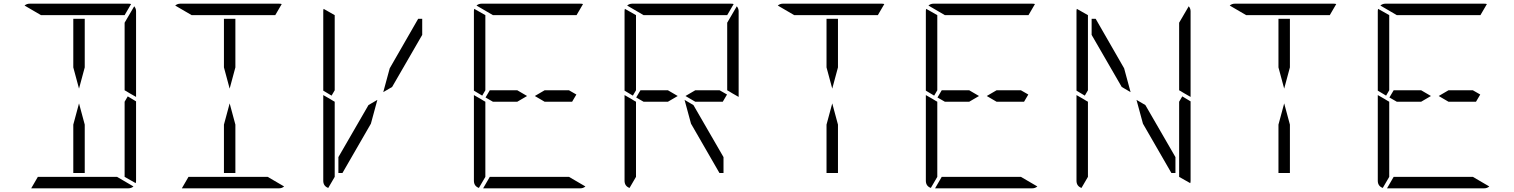

<svg xmlns="http://www.w3.org/2000/svg" viewBox="-20 -1020 8200 1040"><path d="M439 -345V-83H377V-345L408 -460ZM672 -498 717 -471V-41Q717 -32 715 -28L655 -62V-70V-82V-83V-134V-265V-450V-469ZM377 -655V-918H439V-655L408 -540ZM202 -938 113 -990Q125 -1000 140 -1000H408H676Q686 -1000 690 -998L655 -938H625H439H377ZM614 -62 703 -10Q691 0 676 0H408H149L185 -62H191H377H439ZM717 -959V-500V-495L682 -515L664 -526L655 -531V-550V-735V-866V-897L707 -986Q717 -974 717 -959Z M1255 -345V-83H1193V-345L1224 -460ZM1193 -655V-918H1255V-655L1224 -540ZM1018 -938 929 -990Q941 -1000 956 -1000H1224H1492Q1502 -1000 1506 -998L1471 -938H1441H1255H1193ZM1430 -62 1519 -10Q1507 0 1492 0H1224H965L1001 -62H1007H1193H1255Z M2091 -650 2245 -918H2267V-831L2104 -549L2056 -521ZM1776 -502 1731 -529V-959Q1731 -968 1733 -972L1793 -938V-928V-918V-866V-735V-548V-531ZM1758 -2Q1731 -12 1731 -41V-500V-505L1766 -485L1784 -474L1793 -469V-452V-265V-134V-83V-82V-72V-62ZM1835 -83H1813V-169L1976 -451L2024 -479L1989 -350Z M2930 -531H3062L3102 -508L3079 -469H2930L2877 -500ZM2592 -502 2547 -529V-959Q2547 -968 2549 -972L2609 -938V-928V-918V-866V-735V-548V-531ZM2574 -2Q2547 -12 2547 -41V-500V-505L2582 -485L2600 -474L2609 -469V-452V-265V-134V-83V-82V-72V-62ZM2650 -938 2561 -990Q2573 -1000 2588 -1000H2856H3124Q3134 -1000 3138 -998L3103 -938H3073H2887H2825ZM3062 -62 3151 -10Q3139 0 3124 0H2856H2597L2633 -62H2639H2825H2887ZM2782 -469H2650L2610 -492L2633 -531H2782L2835 -500Z M3736 -451 3899 -169V-83H3877L3723 -350L3688 -479ZM3746 -531H3878L3918 -508L3895 -469H3746L3693 -500ZM3408 -502 3363 -529V-959Q3363 -968 3365 -972L3425 -938V-928V-918V-866V-735V-548V-531ZM3390 -2Q3363 -12 3363 -41V-500V-505L3398 -485L3416 -474L3425 -469V-452V-265V-134V-83V-82V-72V-62ZM3466 -938 3377 -990Q3389 -1000 3404 -1000H3672H3940Q3950 -1000 3954 -998L3919 -938H3889H3703H3641ZM3598 -469H3466L3426 -492L3449 -531H3598L3651 -500ZM3981 -959V-500V-495L3946 -515L3928 -526L3919 -531V-550V-735V-866V-897L3971 -986Q3981 -974 3981 -959Z M4519 -345V-83H4457V-345L4488 -460ZM4457 -655V-918H4519V-655L4488 -540ZM4282 -938 4193 -990Q4205 -1000 4220 -1000H4488H4756Q4766 -1000 4770 -998L4735 -938H4705H4519H4457Z M5378 -531H5510L5550 -508L5527 -469H5378L5325 -500ZM5040 -502 4995 -529V-959Q4995 -968 4997 -972L5057 -938V-928V-918V-866V-735V-548V-531ZM5022 -2Q4995 -12 4995 -41V-500V-505L5030 -485L5048 -474L5057 -469V-452V-265V-134V-83V-82V-72V-62ZM5098 -938 5009 -990Q5021 -1000 5036 -1000H5304H5572Q5582 -1000 5586 -998L5551 -938H5521H5335H5273ZM5510 -62 5599 -10Q5587 0 5572 0H5304H5045L5081 -62H5087H5273H5335ZM5230 -469H5098L5058 -492L5081 -531H5230L5283 -500Z M6184 -451 6347 -169V-83H6325L6171 -350L6136 -479ZM6384 -498 6429 -471V-41Q6429 -32 6427 -28L6367 -62V-70V-82V-83V-134V-265V-450V-469ZM5856 -502 5811 -529V-959Q5811 -968 5813 -972L5873 -938V-928V-918V-866V-735V-548V-531ZM5838 -2Q5811 -12 5811 -41V-500V-505L5846 -485L5864 -474L5873 -469V-452V-265V-134V-83V-82V-72V-62ZM6429 -959V-500V-495L6394 -515L6376 -526L6367 -531V-550V-735V-866V-897L6419 -986Q6429 -974 6429 -959ZM5893 -831V-918H5915L6069 -650L6104 -521L6056 -549Z M6967 -345V-83H6905V-345L6936 -460ZM6905 -655V-918H6967V-655L6936 -540ZM6730 -938 6641 -990Q6653 -1000 6668 -1000H6936H7204Q7214 -1000 7218 -998L7183 -938H7153H6967H6905Z M7826 -531H7958L7998 -508L7975 -469H7826L7773 -500ZM7488 -502 7443 -529V-959Q7443 -968 7445 -972L7505 -938V-928V-918V-866V-735V-548V-531ZM7470 -2Q7443 -12 7443 -41V-500V-505L7478 -485L7496 -474L7505 -469V-452V-265V-134V-83V-82V-72V-62ZM7546 -938 7457 -990Q7469 -1000 7484 -1000H7752H8020Q8030 -1000 8034 -998L7999 -938H7969H7783H7721ZM7958 -62 8047 -10Q8035 0 8020 0H7752H7493L7529 -62H7535H7721H7783ZM7678 -469H7546L7506 -492L7529 -531H7678L7731 -500Z"/></svg>

Font: DSEG14 Modern
Style: Light
Weight: 300
Designer: Keshikan(Twitter:@keshinomi_88pro)
Version: Version 0.46